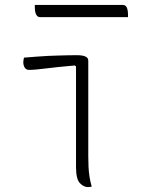

<svg xmlns="http://www.w3.org/2000/svg" viewBox="-20 -761 640 783"><path d="M290 -80Q290 -115 290 -156Q290 -197 290 -241Q290 -285 290 -328.5Q290 -372 290 -413.5Q290 -455 290 -490L285 -494Q250 -491 221 -488Q192 -485 168.5 -482Q145 -479 127.5 -477.5Q110 -476 98 -476Q87 -476 81 -485Q75 -494 75 -508Q75 -513 76 -517.5Q77 -522 78 -526Q105 -528 129 -530Q153 -532 175 -533Q197 -534 217 -534.5Q237 -535 256 -535.5Q275 -536 293 -536Q307 -536 317.5 -534Q328 -532 334 -527Q340 -522 340 -513Q340 -468 340 -418.5Q340 -369 340 -318.5Q340 -268 340 -218.5Q340 -169 340 -124Q340 -101 341 -80.5Q342 -60 345 -40.5Q348 -21 354 0Q350 1 346.5 1.5Q343 2 339 2Q321 2 305.5 -14.5Q290 -31 290 -80ZM122 -741H479Q493 -741 497.5 -729.5Q502 -718 502 -701Q502 -700 502 -698Q502 -696 502 -694.5Q502 -693 502 -691H145Q136 -691 131 -696.5Q126 -702 124 -711Q122 -720 122 -731Q122 -733 122 -734.5Q122 -736 122 -738Q122 -740 122 -741Z"/></svg>

Font: Recursive Monospace Casual Light
Style: Regular
Weight: 300
Version: Version 1.047